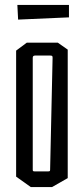

<svg xmlns="http://www.w3.org/2000/svg" viewBox="-20 -754 338 774"><path d="M45 -42V-550L88 -582H213L253 -554V-36L190 0H104ZM173 -63Q179 -63 180.5 -64.5Q182 -66 182 -69L192 -521Q192 -526 190.5 -528Q189 -530 183 -530H121Q112 -530 112 -521V-69Q112 -66 113.5 -64.5Q115 -63 121 -63ZM50 -734H258V-684L53 -675Z"/></svg>

Font: Bahianita
Style: Regular
Weight: 400
Designer: Pablo Cosgaya & Dani Raskovsky
Foundry: Pablo Cosgaya & Dani Raskovsky
Version: Version 1.008